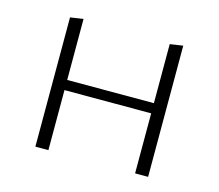

<svg xmlns="http://www.w3.org/2000/svg" viewBox="-69 -499 665 584"><g transform="rotate(15 263.5 -206.5)"><path d="M400 -407 441 -413V0H400V-189H127V0H86V-407L127 -413V-221H400Z"/></g></svg>

Font: EauTestInfant Light
Style: Regular
Weight: 300
Designer: Christian Thalmann (Catharsis Fonts)
Version: Version 0.001;PS 000.001;hotconv 1.0.88;makeotf.lib2.5.64775